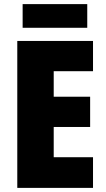

<svg xmlns="http://www.w3.org/2000/svg" viewBox="-20 -913 515 933"><path d="M432 0H64V-714H432V-567H241V-443H418V-296H241V-149H432ZM404 -893V-778H90V-893Z"/></svg>

Font: Noto Sans Thai Cond Blk
Style: Regular
Weight: 900
Width: 3
Designer: Monotype Design Team
Foundry: Monotype Imaging Inc.
Version: Version 2.002; ttfautohint (v1.8.4.7-5d5b)